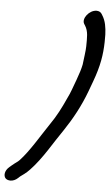

<svg xmlns="http://www.w3.org/2000/svg" viewBox="-100 -771 592 1020"><g transform="rotate(5 196.5 -261.5)"><path d="M35.1 190.3 44.6 181.5C57 171.7 73.5 162.8 95.2 139.4C157.5 74.3 206.6 -15.9 255.4 -85.4C297.6 -148.1 338 -221.7 367.3 -301L387.6 -356C419 -440.9 428.6 -501.9 430.1 -569.2C430.4 -584.2 430.6 -597.2 430.1 -608.5C428.5 -647.3 423.4 -680.7 405.1 -709.7L400.1 -717.7C395 -725.8 385.3 -731 373.3 -731C333.8 -731 296.6 -682.3 313.6 -655.3L318.7 -647.3C337.6 -617.4 334.9 -583.8 334.6 -538.3C334.8 -517.6 327.2 -467.6 324.1 -439.7C319.6 -416.9 310.3 -387.6 298.6 -356L278.7 -302C272.5 -285.3 266.3 -270.7 258.2 -254.5C234.6 -201.9 209.2 -152.9 180.8 -112.6C133.6 -42.6 84.1 42.7 35.4 94.5C23.4 107.1 18.6 107.1 -4.1 126.3L-15.7 136.2C-41.7 157.8 -42.3 185 -31.7 197.4C-20.8 210 9.3 214.5 35.1 190.3Z"/></g></svg>

Font: Just Breathe
Style: BdObl7
Weight: 400
Foundry: Cannot Into Space Fonts
Version: Version 0.72